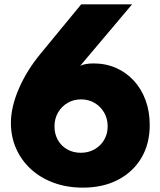

<svg xmlns="http://www.w3.org/2000/svg" viewBox="-20 -845 734 881"><path d="M360.5 16Q287.5 16 226.8 -6.2Q166 -28.5 122 -68.8Q78 -109 54 -163.2Q30 -217.5 30 -281Q30 -353 66 -437Q102 -521 166 -598.5L352.5 -825H586L348 -543Q359 -548.5 374.8 -551.2Q390.5 -554 409 -554Q465.5 -554 512.5 -533.2Q559.5 -512.5 594.2 -474.8Q629 -437 648 -385.2Q667 -333.5 667 -271Q667 -185 628.8 -120.5Q590.5 -56 521.5 -20Q452.5 16 360.5 16ZM351 -144Q386 -144 413.8 -159.8Q441.5 -175.5 457.8 -203Q474 -230.5 474 -265.5Q474 -300.5 457.8 -328.5Q441.5 -356.5 414 -372.8Q386.5 -389 352 -389Q317.5 -389 290 -372.8Q262.5 -356.5 246.2 -328.5Q230 -300.5 230 -264.5Q230 -230.5 245.2 -203Q260.5 -175.5 288 -159.8Q315.5 -144 351 -144Z"/></svg>

Font: Spartan Thin ExtraBold
Style: Regular
Weight: 800
Version: Version 1.004